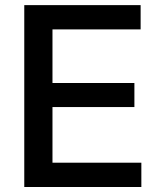

<svg xmlns="http://www.w3.org/2000/svg" viewBox="-20 -748 641 768"><path d="M77.1 0V-727.5H542.5V-630.4H189.9V-416H517.6V-319.8H189.9V-97.2H545.4V0Z"/></svg>

Font: V-Inter
Style: Medium-500
Weight: 500
Designer: Rasmus Andersson
Foundry: rsms
Version: Version 4.000;git-4146feb